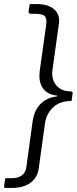

<svg xmlns="http://www.w3.org/2000/svg" viewBox="-64 -762 379 947"><path d="M-35 165Q-40 165 -42.5 163Q-45 161 -44 157L-39 122Q-38 118 -36.5 117.5Q-35 117 -32 117H-8Q16 117 31.5 110Q47 103 55.5 91Q64 79 66 62L97 -164Q103 -204 120 -229.5Q137 -255 160.5 -268.5Q184 -282 208 -285Q215 -285 218 -287.5Q221 -290 215 -291Q190 -293 169 -306Q148 -319 137.5 -345.5Q127 -372 132 -413L164 -641Q168 -670 157 -682Q146 -694 108 -694H86Q82 -694 79.5 -697Q77 -700 77 -705L81 -734Q82 -740 83.5 -741Q85 -742 90 -742H118Q148 -742 170 -734.5Q192 -727 206 -713.5Q220 -700 225 -681.5Q230 -663 226 -641L194 -412Q191 -388 199.5 -365Q208 -342 229.5 -326.5Q251 -311 287 -311Q290 -311 292.5 -308.5Q295 -306 294 -301L290 -270Q289 -266 288.5 -265Q288 -264 286 -264Q229 -263 197 -231.5Q165 -200 158 -155L127 69Q123 99 106 120.5Q89 142 61 153.5Q33 165 -5 165H-35Z"/></svg>

Font: Libre Franklin Light
Style: Italic
Weight: 300
Italic angle: -8°
Designer: Pablo Impallari, Rodrigo Fuenzalida, Nhung Nguyen
Foundry: Impallari Type
Version: Version 3.000